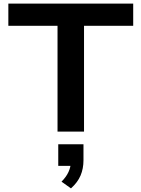

<svg xmlns="http://www.w3.org/2000/svg" viewBox="-20 -725 779 1058"><path d="M297 0V-583H26V-705H714V-583H443V0ZM371 313 319 276Q345 250 357.5 222.5Q370 195 370 170L397 189H301V70H440V158Q440 204 424 242Q408 280 371 313Z"/></svg>

Font: Nunito Sans 7pt SemiExpanded
Style: Bold
Weight: 700
Width: 6
Designer: Vernon Adams
Foundry: Vernon Adams
Version: Version 3.101;gftools[0.9.27]